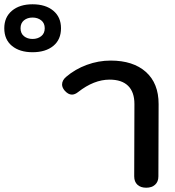

<svg xmlns="http://www.w3.org/2000/svg" viewBox="-271 -867 817 897"><path d="M-251 -735Q-251 -787 -215 -817Q-179 -847 -119 -847Q-58 -847 -22 -817Q14 -787 14 -735Q14 -682 -22 -652.5Q-58 -623 -119 -623Q-179 -623 -215 -652.5Q-251 -682 -251 -735ZM-62 -735Q-62 -759 -78.5 -772Q-95 -785 -119 -785Q-143 -785 -159 -772Q-175 -759 -175 -735Q-175 -711 -159 -698Q-143 -685 -119 -685Q-95 -685 -78.5 -698Q-62 -711 -62 -735ZM356 -43 357 -381Q357 -437 327.5 -466Q298 -495 241 -495Q168 -495 94 -437Q79 -425 65 -425Q47 -425 30 -445Q19 -459 19 -472Q19 -492 38 -508Q80 -544 134.5 -564Q189 -584 246 -584Q351 -584 410.5 -531Q470 -478 470 -381L469 -43Q469 -18 453.5 -4Q438 10 412 10Q386 10 371 -4Q356 -18 356 -43Z"/></svg>

Font: Kodchasan SemiBold
Style: Regular
Weight: 600
Version: Version 1.000; ttfautohint (v1.6)